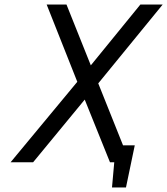

<svg xmlns="http://www.w3.org/2000/svg" viewBox="-20 -720 742 852"><path d="M491 -75 476 0H487L477 112H539L578 -75ZM383 -430 275 -700H187L323 -357L27 0H127L356 -278L468 0H556L416 -350L702 -700H603Z"/></svg>

Font: Advent Pro Medium
Style: Italic
Weight: 500
Italic angle: -12°
Version: Version 3.000